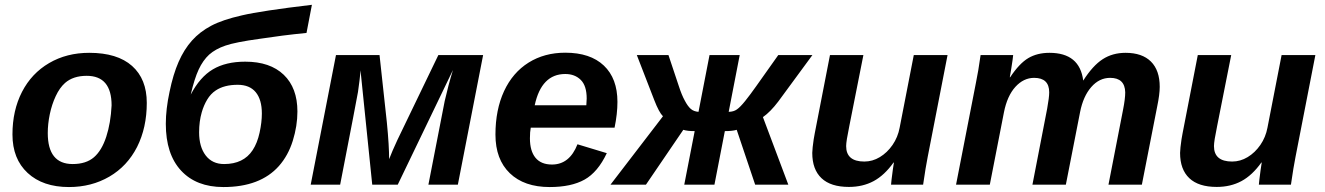

<svg xmlns="http://www.w3.org/2000/svg" viewBox="-20 -753 5402 783"><path d="M578.6 -333.5Q578.6 -232.4 539.1 -153.8Q499 -75.2 426 -32.7Q353 9.8 261.2 9.8Q154.8 9.8 92.8 -47.6Q30.8 -105 30.8 -204.6Q30.8 -302.7 69.8 -378.4Q108.9 -454.1 180.4 -495.8Q252 -537.6 343.8 -537.6Q458.5 -537.6 518.6 -484.1Q578.6 -430.7 578.6 -333.5ZM435.1 -323.2Q435.1 -443.8 333.5 -443.8Q278.3 -443.8 245.1 -414.6Q223.1 -395 207.3 -361.1Q191.4 -327.1 183.1 -287.4Q174.8 -247.6 174.8 -210.4Q174.8 -84 276.4 -84Q331.1 -84 363.3 -111.8Q395 -139.2 413.3 -195.3Q431.6 -251.5 435.1 -323.2Z M980 -501.5Q1081.5 -501.5 1137.2 -448Q1192.9 -394.5 1192.9 -298.3Q1192.9 -239.7 1174.1 -179.2Q1155.3 -118.7 1117.2 -75.7Q1041 9.8 891.1 9.8Q780.3 9.8 718.3 -57.4Q656.2 -124.5 656.2 -248Q656.2 -307.6 671.4 -378.4Q686 -449.7 708.3 -500.5Q730.5 -551.3 762.7 -587.4Q794.9 -623.5 841.1 -647.9Q887.2 -672.4 966.8 -690.4Q1006.3 -699.7 1077.6 -710.4Q1148.9 -721.2 1252 -733.4L1230 -618.7Q1179.7 -613.8 1131.8 -607.7Q1084 -601.6 1039.1 -594.7Q939.5 -581.1 898.9 -566.9Q858.9 -553.2 833 -530.3Q807.6 -506.8 790.3 -469.7Q772.9 -432.6 757.8 -367.2Q795.4 -439 848.1 -470.2Q900.9 -501.5 980 -501.5ZM949.2 -407.2Q894 -407.2 859.4 -383.8Q838.9 -370.1 825 -346.9Q811 -323.7 802.7 -294.9Q792 -257.8 792 -213.4Q792 -154.3 818.8 -119.1Q845.7 -84 894 -84Q973.1 -84 1010.3 -140.6Q1029.3 -169.4 1038.6 -211.9Q1047.9 -254.4 1047.9 -290Q1047.9 -346.7 1022.9 -377Q998 -407.2 949.2 -407.2Z M1439.9 -377.9Q1438.5 -368.2 1420.2 -273.7Q1401.9 -179.2 1367.2 0H1247.1L1350.1 -528.3H1527.8L1557.6 -254.4Q1562.5 -205.1 1564.7 -167.5Q1566.9 -129.9 1566.9 -104Q1578.6 -134.8 1600.6 -182.1L1767.6 -528.3H1950.2L1847.2 0H1727.1L1793.5 -340.8Q1808.1 -405.3 1827.1 -467.3L1602.1 0H1498L1450.2 -466.3Q1449.2 -449.7 1446 -423.6Q1442.9 -397.5 1439.9 -377.9Z M2144.5 -232.4Q2141.1 -215.3 2141.1 -189Q2141.1 -137.2 2163.8 -109.6Q2186.5 -82 2231 -82Q2302.7 -82 2335 -164.6L2454.6 -128.4Q2418 -50.8 2363.8 -20.5Q2309.6 9.8 2221.7 9.8Q2117.7 9.8 2059.1 -46.6Q2000.5 -103 2000.5 -204.1Q2000.5 -305.2 2035.6 -381.3Q2070.8 -457 2135.5 -497.6Q2200.2 -538.1 2285.2 -538.1Q2387.2 -538.1 2442.6 -485.6Q2498 -433.1 2498 -337.4Q2498 -289.1 2486.3 -232.4ZM2160.6 -323.7H2371.1L2372.6 -351.1Q2372.6 -403.3 2348.4 -427.2Q2324.2 -451.2 2285.2 -451.2Q2188 -451.2 2160.6 -323.7Z M2813 -218.3Q2782.7 -218.3 2766.6 -223.6L2614.3 0H2469.7L2683.6 -278.8Q2667.5 -294.9 2648.4 -344.2L2577.1 -528.3H2706.1L2748 -402.8Q2760.3 -364.7 2772.9 -342.3Q2784.7 -319.8 2796.9 -309.1Q2809.1 -298.3 2828.6 -296.9L2873.5 -528.3H2996.6L2951.7 -296.9Q2972.2 -297.4 2984.9 -306.6Q2998.5 -315.9 3018.6 -340.8Q3038.6 -365.7 3063.5 -400.9L3153.8 -528.3H3293L3153.8 -338.9Q3122.1 -296.9 3091.3 -275.4L3194.8 0H3059.6L2984.4 -223.6Q2967.3 -218.3 2936 -218.3L2893.6 0H2770.5Z M3624 -90.3Q3586.9 -38.1 3542.7 -14.4Q3498.5 9.3 3441.9 9.3Q3367.7 9.3 3330.1 -26.4Q3292.5 -62 3292.5 -129.4Q3292.5 -137.7 3294.2 -153.1Q3295.9 -168.5 3298.3 -184.6Q3300.8 -200.7 3302.7 -209.5L3364.7 -528.3H3501L3443.4 -237.8Q3430.7 -176.8 3430.7 -157.2Q3430.7 -94.2 3504.9 -94.2Q3538.1 -94.2 3568.1 -112.3Q3598.1 -130.4 3619.9 -161.9Q3641.6 -193.4 3648.9 -232.4L3706.5 -528.3H3844.2L3763.2 -112.8Q3759.3 -93.3 3754.6 -65.2Q3750 -37.1 3744.6 0H3613.8Q3613.8 -2.9 3616 -21.7Q3618.2 -40.5 3621.1 -61.3Q3624 -82 3625.5 -90.3Z M4190.4 0 4250.5 -310.1Q4258.8 -356 4258.8 -376.5Q4258.8 -435.5 4197.3 -435.5Q4154.3 -435.5 4120.8 -398.7Q4087.4 -361.8 4074.2 -294.9L4016.6 0H3878.9L3960 -415.5Q3969.7 -461.9 3979 -528.3H4111.8Q4111.8 -524.9 4109.4 -508.1Q4106.9 -491.2 4103.8 -471.4Q4100.6 -451.7 4098.1 -438H4099.6Q4137.2 -494.6 4173.6 -516.1Q4210 -537.6 4259.8 -537.6Q4383.3 -537.6 4397.5 -424.3Q4436.5 -485.4 4476.8 -511.5Q4517.1 -537.6 4570.3 -537.6Q4637.7 -537.6 4673.6 -502Q4709.5 -466.3 4709.5 -398.9Q4709.5 -368.2 4699.2 -318.8L4636.7 0H4500.5L4560.1 -306.2Q4568.8 -350.1 4568.8 -376.5Q4567.4 -435.5 4507.3 -435.5Q4462.9 -435.5 4430.2 -397.9Q4397.5 -360.4 4384.8 -296.4L4326.7 0Z M5124 -90.3Q5086.9 -38.1 5042.7 -14.4Q4998.5 9.3 4941.9 9.3Q4867.7 9.3 4830.1 -26.4Q4792.5 -62 4792.5 -129.4Q4792.5 -137.7 4794.2 -153.1Q4795.9 -168.5 4798.3 -184.6Q4800.8 -200.7 4802.7 -209.5L4864.7 -528.3H5001L4943.4 -237.8Q4930.7 -176.8 4930.7 -157.2Q4930.7 -94.2 5004.9 -94.2Q5038.1 -94.2 5068.1 -112.3Q5098.1 -130.4 5119.9 -161.9Q5141.6 -193.4 5148.9 -232.4L5206.5 -528.3H5344.2L5263.2 -112.8Q5259.3 -93.3 5254.6 -65.2Q5250 -37.1 5244.6 0H5113.8Q5113.8 -2.9 5116 -21.7Q5118.2 -40.5 5121.1 -61.3Q5124 -82 5125.5 -90.3Z"/></svg>

Font: Arimo
Style: Bold Italic
Weight: 700
Italic angle: -12°
Designer: Steve Matteson
Foundry: Monotype Imaging Inc.
Version: Version 1.33